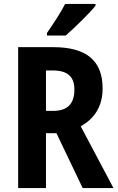

<svg xmlns="http://www.w3.org/2000/svg" viewBox="-20 -953 596 973"><path d="M464 -924V-933H310C287 -888 252 -835 218 -786V-773H313C360 -814 434 -886 464 -924ZM250 -714H72V0H213V-278H266L399 0H555L389 -313C459 -352 500 -414 500 -505C500 -645 419 -714 250 -714ZM246 -596C321 -596 357 -566 357 -499C357 -427 322 -391 249 -391H213V-596Z"/></svg>

Font: Noto Sans Ethiopic Condensed
Style: Bold
Weight: 700
Width: 3
Designer: Monotype Design Team
Foundry: Monotype Imaging Inc.
Version: Version 2.102